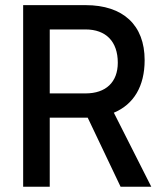

<svg xmlns="http://www.w3.org/2000/svg" viewBox="-20 -713 626 733"><path d="M68.4 0H169.9V-263.7H306.6C309.6 -263.7 312 -263.7 314.9 -263.7L440.4 0H557.6L414.6 -282.7C490.7 -314.5 532.2 -383.8 532.2 -483.4C532.2 -617.2 450.2 -693.4 306.6 -693.4H68.4ZM169.9 -356.4V-600.6H306.6C384.3 -600.6 429.7 -554.7 429.7 -473.6C429.7 -399.4 384.3 -356.4 306.6 -356.4Z"/></svg>

Font: Cascadia Mono NF
Style: Regular
Weight: 400
Monospace: yes
Designer: Aaron Bell
Foundry: Saja Typeworks
Version: Version 2404.023